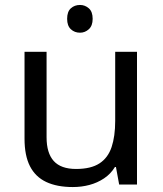

<svg xmlns="http://www.w3.org/2000/svg" viewBox="-20 -745 658 775"><path d="M303 -725Q323 -725 338.5 -711.5Q354 -698 354 -669Q354 -641 338.5 -627Q323 -613 303 -613Q281 -613 266 -627Q251 -641 251 -669Q251 -698 266 -711.5Q281 -725 303 -725ZM533 -536V0H461L448 -71H444Q427 -43 400 -25Q373 -7 341 1.5Q309 10 274 10Q210 10 166.5 -10.5Q123 -31 101 -74Q79 -117 79 -185V-536H168V-191Q168 -127 197 -95Q226 -63 287 -63Q347 -63 381.5 -85.5Q416 -108 430.5 -151.5Q445 -195 445 -257V-536Z"/></svg>

Font: hin115
Style: Book
Weight: 400
Designer: Jelle Bosma - Monotype Design Team
Foundry: Monotype Imaging Inc.
Version: Version 2.003